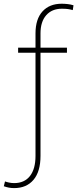

<svg xmlns="http://www.w3.org/2000/svg" viewBox="-64 -780 408 1014"><path d="M289.6 -528.3V-501.5H149.9V43.5Q149.9 126 113 169.7Q76.2 213.4 10.7 213.4Q-4.4 213.4 -17.1 210.9Q-29.8 208.5 -43.9 203.6L-37.6 178.2Q-29.8 181.2 -16.4 184.1Q-2.9 187 10.7 187Q64.9 187 94.2 149.7Q123.5 112.3 123.5 43.5V-501.5H31.7V-528.3H123.5V-603.5Q123.5 -679.2 160.4 -719.7Q197.3 -760.3 261.7 -760.3Q276.9 -760.3 293 -758.5Q309.1 -756.8 324.2 -752L320.3 -726.6Q306.6 -730.5 294.4 -732.2Q282.2 -733.9 262.2 -733.9Q210.4 -733.9 180.2 -699.7Q149.9 -665.5 149.9 -603.5V-528.3Z"/></svg>

Font: Vazirmatn UI Thin
Style: Regular
Weight: 100
Designer: Saber Rastikerdar
Foundry: Saber Rastikerdar
Version: Version 33.003